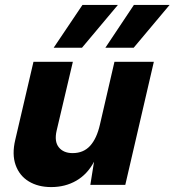

<svg xmlns="http://www.w3.org/2000/svg" viewBox="-20 -751 709 780"><path d="M188 9Q135 9 97 -14Q59 -37 43.5 -80.5Q28 -124 42 -183L116 -500H276L210 -220Q200 -176 219 -152.5Q238 -129 275 -129Q319 -129 346 -158.5Q373 -188 386 -245L445 -500H605L489 0H347L362 -94Q335 -43 290 -17Q245 9 188 9ZM408 -557 524 -731H669L523 -557ZM198 -557 315 -731H459L313 -557Z"/></svg>

Font: Prodigy Sans
Style: Bold Italic
Weight: 700
Italic angle: -13°
Designer: Wei Huang
Foundry: Wei Huang
Version: Version 1.003; ttfautohint (v1.8.3)